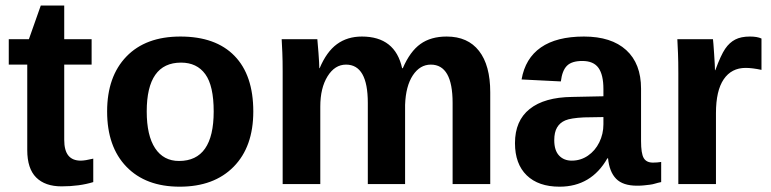

<svg xmlns="http://www.w3.org/2000/svg" viewBox="-20 -672 2816 701"><path d="M204.8 8.4Q144.6 8.4 112 -24.1Q79.5 -56.6 79.5 -124.1V-436.1H12V-528.9H85.5L128.9 -651.8H214.5V-528.9H314.5V-436.1H214.5V-161.4Q214.5 -122.9 229.5 -104.2Q244.6 -85.5 274.7 -85.5Q290.4 -85.5 320.5 -92.8V-7.2Q269.9 8.4 204.8 8.4Z M904.8 -265.1Q904.8 -136.1 833.1 -63.3Q761.4 9.6 636.1 9.6Q512 9.6 441.6 -63.3Q371.1 -136.1 371.1 -265.1Q371.1 -392.8 441.6 -465.7Q512 -538.6 638.6 -538.6Q767.5 -538.6 836.1 -468.1Q904.8 -397.6 904.8 -265.1ZM760.2 -265.1Q760.2 -359 729.5 -401.2Q698.8 -443.4 641 -443.4Q515.7 -443.4 515.7 -265.1Q515.7 -177.1 546.4 -130.7Q577.1 -84.3 633.7 -84.3Q760.2 -84.3 760.2 -265.1Z M1322.9 0V-296.4Q1322.9 -436.1 1243.4 -436.1Q1202.4 -436.1 1175.9 -393.4Q1149.4 -350.6 1149.4 -283.1V0H1012V-409.6Q1012 -451.8 1010.8 -479.5Q1009.6 -507.2 1008.4 -528.9H1138.6Q1139.8 -519.3 1142.8 -478.9Q1145.8 -438.6 1145.8 -422.9H1147Q1172.3 -483.1 1210.2 -510.8Q1248.2 -538.6 1301.2 -538.6Q1422.9 -538.6 1448.2 -422.9H1450.6Q1477.1 -484.3 1515.1 -511.4Q1553 -538.6 1610.8 -538.6Q1688 -538.6 1728.9 -486.1Q1769.9 -433.7 1769.9 -334.9V0H1632.5V-296.4Q1632.5 -436.1 1553 -436.1Q1513.3 -436.1 1487.3 -397Q1461.4 -357.8 1459 -289.2V0Z M2022.9 9.6Q1945.8 9.6 1903 -31.9Q1860.2 -73.5 1860.2 -149.4Q1860.2 -231.3 1913.9 -274.1Q1967.5 -316.9 2068.7 -318.1L2183.1 -320.5V-347Q2183.1 -398.8 2165.1 -424.1Q2147 -449.4 2106 -449.4Q2067.5 -449.4 2050 -431.9Q2032.5 -414.5 2027.7 -374.7L1884.3 -381.9Q1897.6 -459 1954.8 -498.8Q2012 -538.6 2112 -538.6Q2212 -538.6 2266.3 -489.2Q2320.5 -439.8 2320.5 -348.2V-156.6Q2320.5 -112 2330.1 -95.2Q2339.8 -78.3 2363.9 -78.3Q2379.5 -78.3 2394 -80.7V-7.2Q2381.9 -4.8 2372.3 -1.8Q2362.7 1.2 2352.4 2.4Q2342.2 3.6 2331.3 4.8Q2320.5 6 2306 6Q2254.2 6 2229.5 -19.3Q2204.8 -44.6 2200 -94H2197.6Q2138.6 9.6 2022.9 9.6ZM2183.1 -244.6 2112 -243.4Q2063.9 -241 2044 -232.5Q2024.1 -224.1 2013.9 -206.6Q2003.6 -189.2 2003.6 -160.2Q2003.6 -122.9 2021.1 -104.2Q2038.6 -85.5 2067.5 -85.5Q2100 -85.5 2126.5 -103.6Q2153 -121.7 2168.1 -152.4Q2183.1 -183.1 2183.1 -218.1Z M2456.6 0V-404.8Q2456.6 -448.2 2455.4 -477.1Q2454.2 -506 2453 -528.9H2583.1Q2584.3 -520.5 2587.3 -475.3Q2590.4 -430.1 2590.4 -415.7H2591.6Q2612 -471.1 2627.7 -494Q2643.4 -516.9 2664.5 -527.7Q2685.5 -538.6 2718.1 -538.6Q2744.6 -538.6 2760.2 -531.3V-416.9Q2726.5 -424.1 2702.4 -424.1Q2650.6 -424.1 2622.3 -382.5Q2594 -341 2594 -259V0Z"/></svg>

Font: Ramabhadra
Style: Regular
Weight: 400
Designer: Purushoth Kumar Guthula
Foundry: Andhrapradesh Society for Knowledge Networks
Version: Version 1.0.5; ttfautohint (vUNKNOWN) -l 7 -r 28 -G 50 -x 13